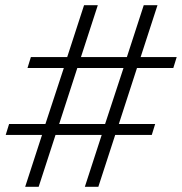

<svg xmlns="http://www.w3.org/2000/svg" viewBox="-20 -720 701 740"><path d="M77 0 142 -200H2L15 -242H155L226 -458H86L99 -500H239L304 -700H357L292 -500H469L534 -700H587L522 -500H661L648 -458H508L438 -242H578L565 -200H424L359 0H307L372 -200H194L129 0ZM208 -242H385L456 -458H278Z"/></svg>

Font: Figtree Light
Style: Italic
Weight: 300
Italic angle: -9.5°
Foundry: Erik Kennedy
Version: Version 2.001; ttfautohint (v1.8.4.7-5d5b);gftools[0.9.27]